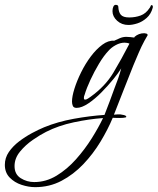

<svg xmlns="http://www.w3.org/2000/svg" viewBox="-291 -438 650 792"><path d="M-146 334Q-173 334 -202 324.5Q-231 315 -251 294.5Q-271 274 -271 242Q-271 213 -254.5 189Q-238 165 -212.5 145.5Q-187 126 -159 111Q-131 96 -109 87Q-53 64 13.5 52Q80 40 140 36Q151 8 161.5 -20Q172 -48 182 -76Q190 -96 197 -116Q204 -136 209 -156Q199 -139 177 -112Q155 -85 128 -57.5Q101 -30 73.5 -11.5Q46 7 25 7Q13 7 9.5 -1Q6 -9 6 -19Q6 -40 16 -72Q26 -104 43.5 -139.5Q61 -175 83.5 -205Q106 -235 131 -253.5Q156 -272 180 -270Q192 -276 204.5 -281Q217 -286 230 -286Q238 -286 246.5 -285Q255 -284 263 -283L264 -286Q281 -301 304 -301Q307 -301 312.5 -299.5Q318 -298 318 -293Q318 -292 317.5 -291.5Q317 -291 317 -291L305 -270Q292 -246 281 -220Q270 -194 259 -168Q239 -118 219 -67Q199 -16 179 35Q186 34 192.5 34Q199 34 206 34Q209 34 219.5 36.5Q230 39 230 44Q230 47 217 48Q204 49 191 48.5Q178 48 177 48H174Q154 96 123.5 146.5Q93 197 52.5 239.5Q12 282 -37.5 308Q-87 334 -146 334ZM60 -27Q65 -27 72 -31.5Q79 -36 83 -39Q143 -82 176.5 -138Q210 -194 243 -258Q239 -260 233.5 -261Q228 -262 223 -262Q205 -262 186.5 -252Q168 -242 156 -228Q137 -208 117.5 -175.5Q98 -143 82 -108.5Q66 -74 58 -47Q55 -41 55 -34Q55 -27 60 -27ZM-150 313Q-101 313 -57.5 286.5Q-14 260 22.5 219Q59 178 87.5 132.5Q116 87 134 49Q77 53 13.5 66.5Q-50 80 -101 106Q-125 118 -155.5 139Q-186 160 -208.5 187.5Q-231 215 -231 247Q-231 281 -205.5 297Q-180 313 -150 313ZM239 -335Q211 -335 192 -352.5Q173 -370 173 -392Q173 -403 176.5 -410.5Q180 -418 186 -418Q197 -418 197 -410Q198 -388 207.5 -377Q217 -366 242 -366Q267 -366 289 -374Q311 -382 326 -405Q328 -407 330 -412Q332 -417 333 -417Q338 -417 339 -413.5Q340 -410 339 -406Q332 -380 314 -364Q296 -348 275.5 -341.5Q255 -335 239 -335Z"/></svg>

Font: Bonheur Royale
Style: Regular
Weight: 400
Designer: Robert E. Leuschke
Foundry: Robert E. Leuschke
Version: Version 1.010; ttfautohint (v1.8.3)